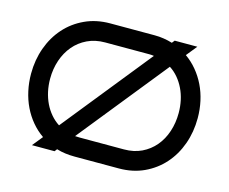

<svg xmlns="http://www.w3.org/2000/svg" viewBox="-99 -837 1161 975"><g transform="rotate(15 482.0 -350.0)"><path d="M824.2 -700.2 778.8 -644Q812 -620.6 838.1 -589.1Q864.3 -557.6 882.6 -520Q900.9 -482.4 910.4 -439.2Q919.9 -396 919.9 -350.1Q919.9 -277.3 897 -213.4Q874 -149.4 831.8 -102.1Q789.6 -54.7 730.5 -27.3Q671.4 0 599.1 0H366.2Q340.3 0 316.9 -3.2Q293.5 -6.3 271 -13.2L261.2 0H142.1L186 -54.2Q152.3 -77.6 126 -109.1Q99.6 -140.6 81.3 -178.5Q63 -216.3 53.5 -259.8Q43.9 -303.2 43.9 -350.1Q43.9 -422.4 66.9 -486.1Q89.8 -549.8 132.1 -597.4Q174.3 -645 233.9 -672.6Q293.5 -700.2 366.2 -700.2H599.1Q624.5 -700.2 647.9 -696.5Q671.4 -692.9 693.8 -686L705.1 -700.2ZM366.2 -600.1Q314.5 -600.1 273.2 -580.3Q231.9 -560.5 203.4 -526.6Q174.8 -492.7 159.4 -447.3Q144 -401.9 144 -350.1Q144 -314.9 151.1 -282.7Q158.2 -250.5 171.6 -222.7Q185.1 -194.8 204.6 -171.9Q224.1 -148.9 249 -132.8L623 -598.1Q617.2 -599.1 611.1 -599.6Q605 -600.1 599.1 -600.1ZM819.8 -350.1Q819.8 -384.3 813 -416.3Q806.2 -448.2 792.7 -476.1Q779.3 -503.9 760 -526.9Q740.7 -549.8 715.8 -565.9L341.8 -101.1Q348.1 -101.1 354 -100.6Q359.9 -100.1 366.2 -100.1H599.1Q650.9 -100.1 691.7 -119.6Q732.4 -139.2 761 -173.1Q789.6 -207 804.7 -252.7Q819.8 -298.3 819.8 -350.1Z"/></g></svg>

Font: Bruno Ace SC
Style: Regular
Weight: 400
Designer: Astigmatic (AOETI)
Foundry: Astigmatic (AOETI)
Version: Version 1.000